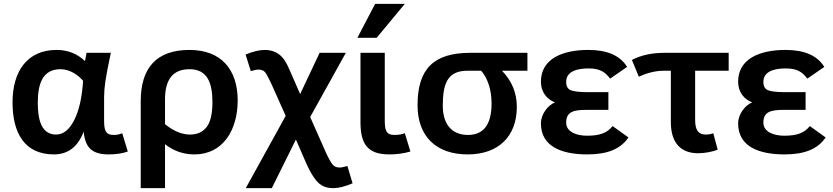

<svg xmlns="http://www.w3.org/2000/svg" viewBox="-20 -786 4323 996"><path d="M520 -165V-281C520 -306.3 522.2 -333.8 526.5 -363.5C530.8 -393.2 540.3 -442.7 555 -512H429L421 -469C380.3 -507.7 331.3 -527 274 -527C119.9 -527 45 -414.6 45 -255C45 -96 107.3 15 260 15C332.7 15 384 -24.3 414 -103C422.1 -22.4 454.7 15 544 15C582 15 615 10 643 0L614 -95C601.3 -89 586.7 -86 570 -86C525.1 -86 520 -113 520 -165ZM176 -252C176 -353.4 201.9 -427 294 -427C342.4 -427 385.3 -396.9 411 -367C405.7 -281 390.3 -213 365 -163C339.7 -113 308.3 -88 271 -88C194.9 -88 176 -164.8 176 -252Z M1213 -265C1213 -426.9 1125.9 -527 963 -527C790.5 -527 710 -432.5 710 -261V190H836V-38C880.7 -2.7 931.7 15 989 15C1135.6 15 1213 -110.2 1213 -265ZM1082 -257C1082 -195.7 1071.8 -152.2 1051.5 -126.5C1031.2 -100.8 1002.7 -88 966 -88C923.3 -88 880 -106 836 -142V-271C836 -375 878.3 -427 963 -427C1055 -427 1082 -357 1082 -257Z M1462 -185 1255 190H1390L1515 -62C1535.7 -14 1553.2 26.2 1567.5 58.5C1581.8 90.8 1595.8 116.7 1609.5 136C1633.2 169.5 1657.6 190 1709 190C1736.3 190 1769.7 181.7 1809 165L1782 75C1764.7 80.3 1751 83 1741 83C1725 83 1712.8 77.5 1704.5 66.5C1696.2 55.5 1686.3 38.3 1675 15L1589 -179L1774 -512H1638L1537 -298L1481 -426C1465.7 -463.3 1447.7 -489.5 1427 -504.5C1406.3 -519.5 1382.3 -527 1355 -527C1325.7 -527 1292 -519 1254 -503L1281 -417C1297 -422.3 1310.7 -425 1322 -425C1339.3 -425 1352.2 -418 1360.5 -404C1368.8 -390 1378.7 -370.7 1390 -346Z M1976 -165V-512H1850V-152C1850 -36.6 1888.7 15 2000 15C2038.7 15 2075 10 2109 0L2080 -95C2064.7 -89 2046.7 -86 2026 -86C1980.4 -86 1976 -114.4 1976 -165ZM1934 -590 2080 -766H1926L1834 -590Z M2146 -240C2146 -78 2243.4 15 2406 15C2563.2 15 2661 -75.9 2661 -232C2661 -304 2635.3 -366.3 2584 -419H2716V-512H2420C2230.4 -512 2146 -429.6 2146 -240ZM2530 -249C2530 -153.5 2497.7 -86 2408 -86C2318.1 -86 2277 -148.4 2277 -237C2277 -348 2298.7 -419 2404 -419H2476C2510.3 -379.8 2530 -319.6 2530 -249Z M3025 -82C2971.3 -82 2917 -101.4 2917 -150C2917 -206.7 2956.3 -216 3022 -216H3136V-308H3027C2989 -308 2961.2 -311 2943.5 -317C2925.8 -323 2917 -337.7 2917 -361C2917 -415.5 2972.5 -431 3033 -431C3091.8 -431 3119.2 -412.8 3145 -378L3233 -439C3197 -497.7 3130 -527 3032 -527C2900.1 -527 2786 -482.3 2786 -362C2786 -306.6 2818.9 -269.7 2859 -255C2823.1 -240.6 2786 -194.6 2786 -146C2786 -25.3 2894 15 3027 15C3130.6 15 3199.4 -12.8 3240 -73L3158 -132C3129.1 -95.2 3089.5 -82 3025 -82Z M3422 -419H3460V-152C3460 -51.1 3506.3 9 3602 9C3635.9 9 3680.5 0.6 3703 -10L3680 -95C3668.7 -90.3 3656 -88 3642 -88C3599.3 -88 3586 -116.1 3586 -165V-419H3760V-512H3428C3361.3 -512 3304.7 -499.7 3258 -475L3294 -388C3324.5 -402.3 3371.4 -419 3422 -419Z M4048 -82C3994.3 -82 3940 -101.4 3940 -150C3940 -206.7 3979.3 -216 4045 -216H4159V-308H4050C4012 -308 3984.2 -311 3966.5 -317C3948.8 -323 3940 -337.7 3940 -361C3940 -415.5 3995.5 -431 4056 -431C4114.8 -431 4142.2 -412.8 4168 -378L4256 -439C4220 -497.7 4153 -527 4055 -527C3923.1 -527 3809 -482.3 3809 -362C3809 -306.6 3841.9 -269.7 3882 -255C3846.1 -240.6 3809 -194.6 3809 -146C3809 -25.3 3917 15 4050 15C4153.6 15 4222.4 -12.8 4263 -73L4181 -132C4152.1 -95.2 4112.5 -82 4048 -82Z"/></svg>

Font: Fog Sans
Style: Bold
Weight: 700
Foundry: Intel Corporation
Version: Version 1.00